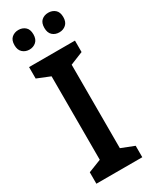

<svg xmlns="http://www.w3.org/2000/svg" viewBox="-232 -965 810 1018"><g transform="rotate(-30 172.5 -456.5)"><path d="M313 0H32V-70L111 -101V-612L32 -644V-714H313V-644L234 -612V-101L313 -70ZM23 -853Q23 -884 40 -898.5Q57 -913 81 -913Q105 -913 122 -898.5Q139 -884 139 -853Q139 -823 122 -808Q105 -793 81 -793Q57 -793 40 -808Q23 -823 23 -853ZM206 -853Q206 -884 222.5 -898.5Q239 -913 264 -913Q288 -913 305 -898.5Q322 -884 322 -853Q322 -823 305 -808Q288 -793 264 -793Q239 -793 222.5 -808Q206 -823 206 -853Z"/></g></svg>

Font: Noto Sans Sinhala UI SemiCondensed SemiBold
Style: Regular
Weight: 600
Width: 4
Designer: Jelle Bosma - Monotype Design Team
Foundry: Monotype Imaging Inc.
Version: Version 2.006; ttfautohint (v1.8.4.7-5d5b)